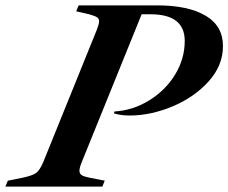

<svg xmlns="http://www.w3.org/2000/svg" viewBox="-80 -693 848 713"><path d="M-51 -22 4 -33Q41 -41 54.5 -51Q68 -61 81 -92L279 -581Q288 -604 288 -614Q288 -624 280 -629Q272 -634 251 -640L203 -651L212 -673H505Q618 -673 683 -635Q748 -597 748 -522Q748 -450 695 -391Q642 -332 561 -298Q480 -264 401 -264Q369 -264 343 -272L345 -279Q414 -283 474.5 -320.5Q535 -358 570.5 -416.5Q606 -475 606 -541Q606 -640 479 -640H446L224 -92Q215 -70 215 -59Q215 -48 223.5 -42.5Q232 -37 253 -33L309 -22L300 0H-60Z"/></svg>

Font: Ibarra Real Nova
Style: Bold Italic
Weight: 700
Italic angle: -22°
Designer: Jose Maria Ribagorda & Octavio Pardo
Foundry: Octavio Pardo
Version: Version 1.014